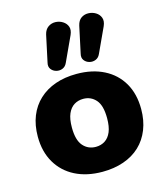

<svg xmlns="http://www.w3.org/2000/svg" viewBox="-117 -874 836 974"><g transform="rotate(-15 301.0 -387.0)"><path d="M301 11Q219 11 158 -20Q97 -51 63 -109Q29 -167 29 -246Q29 -306 48 -353.5Q67 -401 103 -434.5Q139 -468 189 -485.5Q239 -503 301 -503Q383 -503 444 -472Q505 -441 538.5 -383.5Q572 -326 572 -246Q572 -187 553 -139Q534 -91 498.5 -57.5Q463 -24 412.5 -6.5Q362 11 301 11ZM301 -120Q328 -120 349 -133.5Q370 -147 381.5 -174.5Q393 -202 393 -246Q393 -313 367 -342.5Q341 -372 301 -372Q274 -372 253 -359Q232 -346 220 -318.5Q208 -291 208 -246Q208 -180 234 -150Q260 -120 301 -120ZM437 -571Q429 -553 413 -546.5Q397 -540 380 -544.5Q363 -549 353 -562.5Q343 -576 348 -596L378 -736Q384 -762 400.5 -773.5Q417 -785 438 -784.5Q459 -784 476.5 -773.5Q494 -763 501 -744.5Q508 -726 497 -701ZM263 -571Q255 -553 239 -546.5Q223 -540 206 -544.5Q189 -549 179 -562.5Q169 -576 174 -596L204 -736Q210 -761 227 -773Q244 -785 265 -784.5Q286 -784 303.5 -773Q321 -762 327.5 -744Q334 -726 323 -701Z"/></g></svg>

Font: Nunito ExtraLight Black
Style: Regular
Weight: 900
Version: Version 3.602